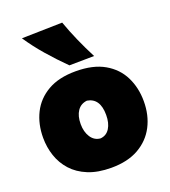

<svg xmlns="http://www.w3.org/2000/svg" viewBox="-163 -1026 1025 1161"><g transform="rotate(-20 349.5 -445.5)"><path d="M353.5 17.6Q267.1 17.6 205.1 -7.8Q143.1 -33.2 103.5 -76.9Q64 -120.6 45.2 -176.5Q26.4 -232.4 26.4 -293.9Q26.4 -381.8 61.5 -452.1Q96.7 -522.5 168 -563.7Q239.3 -605 348.1 -605Q460 -605 532.2 -563.5Q604.5 -522 639.4 -451.4Q674.3 -380.9 674.3 -293.9Q674.3 -204.1 637.7 -133.8Q601.1 -63.5 529.8 -22.9Q458.5 17.6 353.5 17.6ZM352.1 -171.9Q390.6 -175.3 411.4 -208.5Q432.1 -241.7 432.1 -293.9Q432.1 -401.4 352.1 -414.6Q311.5 -410.2 289.8 -378.2Q268.1 -346.2 268.1 -293.9Q268.1 -244.1 290.3 -209.7Q312.5 -175.3 352.1 -171.9ZM325.7 -651.4Q265.1 -711.4 210.2 -774.7Q155.3 -837.9 111.8 -903.3L373 -909.2Q396 -844.7 424.1 -781.2Q452.1 -717.8 485.4 -653.3Z"/></g></svg>

Font: Pinar Black
Style: Regular
Weight: 900
Designer: Amin Abedi
Version: Version 3.000